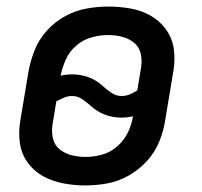

<svg xmlns="http://www.w3.org/2000/svg" viewBox="-20 -558 616 586"><path d="M240 8Q273 8 306.5 2Q340 -4 371.5 -21.5Q403 -39 427.5 -65.5Q452 -92 465.5 -124.5Q479 -157 484 -190L509 -340Q515 -375 510.5 -408Q506 -441 487 -467.5Q468 -494 440 -510Q412 -526 378.5 -532Q345 -538 311 -538Q278 -538 244.5 -532Q211 -526 179.5 -509Q148 -492 123.5 -465Q99 -438 86 -405.5Q73 -373 67 -340L42 -190Q36 -156 40.5 -122.5Q45 -89 64 -62.5Q83 -36 111 -20.5Q139 -5 172.5 1.5Q206 8 240 8ZM352 -265Q334 -265 319.5 -275Q305 -285 293 -296Q281 -307 266.5 -315Q252 -323 234.5 -327Q217 -331 200 -331Q182 -331 165 -327Q170 -352 181 -376.5Q192 -401 213 -419Q234 -437 259.5 -444Q285 -451 310 -451Q331 -451 351.5 -446Q372 -441 388 -428.5Q404 -416 409 -396Q414 -376 411 -354L399 -282Q388 -275 376 -270Q364 -265 352 -265ZM241 -79Q220 -79 199.5 -84Q179 -89 163 -101.5Q147 -114 142 -134Q137 -154 140 -176L152 -249Q164 -255 175.5 -260Q187 -265 200 -265Q217 -265 231.5 -255Q246 -245 258 -234Q270 -223 285 -215Q300 -207 317 -203Q334 -199 351 -199Q369 -199 386 -203Q382 -178 370.5 -154Q359 -130 338 -111.5Q317 -93 291.5 -86Q266 -79 241 -79Z"/></svg>

Font: Iosevka Sparkle Medium
Style: Italic
Weight: 500
Italic angle: -9°
Designer: Belleve Invis
Foundry: Belleve Invis
Version: Version 4.5.0; ttfautohint (v1.8.3)